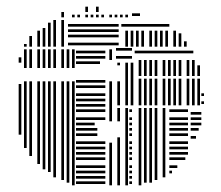

<svg xmlns="http://www.w3.org/2000/svg" viewBox="-20 -556 663 576"><path d="M44 -152H36V-304H44ZM44 -368H36V-384H44ZM60 -112H52V-312H60ZM60 -352H52V-408H60ZM76 -88H68V-312H76ZM76 -352H68V-408H76ZM100 -64H92V-312H100ZM100 -352H92V-408H100ZM116 -48H108V-312H116ZM116 -352H108V-408H116ZM132 -40H124V-312H132ZM132 -352H124V-408H132ZM148 -24H140V-312H148ZM148 -352H140V-408H148ZM172 -16H164V-312H172ZM172 -352H164V-408H172ZM188 -8H180V-312H188ZM188 -352H180V-408H188ZM204 0H196V-312H204ZM204 -352H196V-408H204ZM296 -4H208V-12H296ZM296 -20H208V-28H296ZM296 -36H208V-44H296ZM296 -52H208V-60H296ZM296 -76H208V-84H296ZM296 -92H208V-100H296ZM296 -108H208V-116H296ZM296 -124H208V-132H296ZM272 -148H208V-156H272ZM272 -164H208V-172H272ZM264 -180H208V-188H264ZM296 -196H208V-204H296ZM296 -220H208V-228H296ZM296 -236H208V-244H296ZM296 -252H208V-260H296ZM296 -268H208V-276H296ZM296 -292H208V-300H296ZM296 -308H208V-316H296ZM280 -364H208V-372H280ZM296 -380H208V-388H296ZM296 -396H208V-404H296ZM316 0H308V-128H316ZM316 -192H308V-312H316ZM316 -376H308V-408H316ZM340 0H332V-144H340ZM340 -192H332V-232H340ZM364 0H356V-232H364ZM376 -4H368V-12H376ZM376 -20H368V-28H376ZM376 -36H368V-44H376ZM376 -52H368V-60H376ZM376 -76H368V-84H376ZM376 -92H368V-100H376ZM376 -108H368V-116H376ZM376 -124H368V-132H376ZM376 -148H368V-156H376ZM376 -164H368V-172H376ZM376 -180H368V-188H376ZM376 -196H368V-204H376ZM376 -220H368V-228H376ZM340 -240H332V-312H340ZM340 -360H332V-368H340ZM364 -240H356V-368H364ZM380 -240H372V-368H380ZM376 -380H328V-388H376ZM376 -404H328V-412H376ZM404 0H396V-232H404ZM420 -8H412V-232H420ZM436 -8H428V-232H436ZM452 -16H444V-232H452ZM476 -24H468V-232H476ZM496 -36H488V-44H496ZM512 -52H488V-60H512ZM536 -76H488V-84H536ZM544 -92H488V-100H544ZM544 -108H488V-116H544ZM544 -124H488V-132H544ZM544 -148H488V-156H544ZM544 -164H488V-172H544ZM544 -180H488V-188H544ZM544 -196H488V-204H544ZM544 -220H488V-228H544ZM568 -140H552V-148H568ZM576 -164H552V-172H576ZM584 -180H552V-188H584ZM584 -196H552V-204H584ZM584 -212H552V-220H584ZM404 -240H396V-320H404ZM420 -240H412V-320H420ZM436 -240H428V-320H436ZM452 -240H444V-320H452ZM476 -240H468V-320H476ZM492 -240H484V-320H492ZM508 -240H500V-320H508ZM524 -240H516V-320H524ZM548 -240H540V-320H548ZM564 -240H556V-320H564ZM580 -240H572V-320H580ZM592 -244H584V-252H592ZM592 -268H584V-276H592ZM404 -328H396V-376H404ZM420 -328H412V-376H420ZM436 -328H428V-376H436ZM452 -328H444V-376H452ZM476 -328H468V-376H476ZM492 -328H484V-376H492ZM508 -328H500V-376H508ZM524 -328H516V-376H524ZM548 -328H540V-376H548ZM564 -328H556V-376H564ZM580 -328H572V-360H580ZM560 -396H384V-404H560ZM60 -416H52V-424H60ZM76 -416H68V-448H76ZM100 -416H92V-464H100ZM116 -416H108V-472H116ZM132 -416H124V-488H132ZM148 -416H140V-496H148ZM172 -416H164V-496H172ZM336 -420H184V-428H336ZM336 -444H184V-452H336ZM336 -460H184V-468H336ZM336 -476H184V-484H336ZM364 -416H356V-464H364ZM380 -416H372V-464H380ZM396 -416H388V-464H396ZM412 -416H404V-464H412ZM436 -416H428V-464H436ZM452 -416H444V-464H452ZM468 -416H460V-464H468ZM484 -416H476V-464H484ZM508 -416H500V-464H508ZM524 -416H516V-456H524ZM540 -416H532V-432H540ZM488 -476H344V-484H488ZM172 -504H164V-520H172ZM204 -504H196V-512H204ZM220 -504H212V-512H220ZM244 -504H236V-512H244ZM260 -504H252V-512H260ZM276 -504H268V-512H276ZM292 -504H284V-512H292ZM316 -504H308V-512H316ZM332 -504H324V-512H332ZM348 -504H340V-512H348ZM364 -504H356V-512H364ZM400 -508H376V-516H400ZM244 -520H236V-536H244ZM276 -520H268V-536H276Z"/></svg>

Font: Rubik Lines
Style: Regular
Weight: 400
Designer: Hubert and Fischer, NaN
Foundry: Hubert and Fischer, NaN
Version: Version 2.201